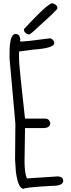

<svg xmlns="http://www.w3.org/2000/svg" viewBox="-20 -1146 438 1188"><path d="M78.1 -935.5Q102.5 -935.5 106.4 -898.4H103.5L106.4 -888.7Q139.6 -888.7 291 -909.2Q315.4 -900.4 315.4 -878.9Q315.4 -847.7 183.6 -838.9L97.7 -827.1V-784.2Q97.7 -738.3 134.8 -412.1H259.8Q285.2 -412.1 291 -383.8Q291 -353.5 245.1 -353.5H134.8V-349.6L131.8 -147.5Q131.8 -75.2 146.5 -42L339.8 -54.7Q371.1 -50.8 371.1 -27.3Q371.1 3.9 302.7 3.9Q127 13.7 127 22.5Q91.8 22.5 78.1 -85L73.2 -159.2L75.2 -380.9L39.1 -784.2V-814.5Q39.1 -935.5 75.2 -935.5ZM303.7 -1126Q335 -1118.2 335 -1094.7Q335 -1085 217.8 -980.5Q168 -932.6 159.2 -932.6Q127.9 -939.5 127.9 -965.8Q276.4 -1126 303.7 -1126Z"/></svg>

Font: Sue Ellen Francisco 
Style: Regular
Weight: 400
Designer: Kimberly Geswein
Foundry: Kimberly Geswein
Version: Version 1.002 2007